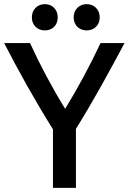

<svg xmlns="http://www.w3.org/2000/svg" viewBox="-21 -904 635 928"><path d="M346 4H235V-279C145 -423 69 -560 -1 -696H124C173 -589 232 -478 294 -378C355 -478 415 -589 465 -696H581C509 -561 433 -421 346 -281ZM258 -820C258 -781 231 -757 196 -757C161 -757 133 -781 133 -820C133 -859 161 -884 196 -884C231 -884 258 -859 258 -820ZM461 -820C461 -781 433 -757 398 -757C363 -757 335 -781 335 -820C335 -859 363 -884 398 -884C433 -884 461 -859 461 -820Z"/></svg>

Font: Repo Medium
Style: Regular
Weight: 500
Designer: Stefan Peev
Foundry: Context Ltd
Version: Version 1.502